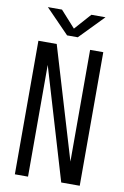

<svg xmlns="http://www.w3.org/2000/svg" viewBox="-96 -936 642 991"><g transform="rotate(10 225.0 -440.0)"><path d="M374.5 -879.5 251.5 -753H195.5L72.5 -879.5H146.5L224 -793.5L300.5 -879.5ZM325.5 -700H394.5V0H297.5L123.5 -585.5V0H54.5V-700H150.5L325.5 -114.5Z"/></g></svg>

Font: League Mono Condensed Light
Style: Regular
Weight: 300
Width: 1
Designer: Tyler Finck
Foundry: The League of Moveable Type / Tyler Finck
Version: Version 2.210